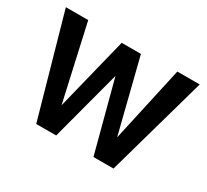

<svg xmlns="http://www.w3.org/2000/svg" viewBox="-106 -656 884 818"><g transform="rotate(30 336.0 -247.0)"><path d="M146.5 0 7 -494H117L200 -123L289 -481.5H383.5L473.5 -123L555.5 -494H665.5L526.5 0H428L336.5 -346L244.5 0Z"/></g></svg>

Font: Cabin SemiCondensedMedium
Style: Regular
Weight: 500
Width: 4
Designer: Pablo Impallari
Foundry: Pablo Impallari. http://www.impallari.com Igino Marini. http://www.ikern.com
Version: Version 3.001